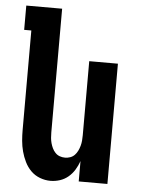

<svg xmlns="http://www.w3.org/2000/svg" viewBox="-53 -777 606 827"><g transform="rotate(5 250.0 -363.5)"><path d="M196 8Q173 8 150.5 -0.5Q128 -9 111.5 -25.5Q95 -42 84.5 -63.5Q74 -85 68 -107.5Q62 -130 60 -153.5Q58 -177 58 -200V-630H27V-735H182V-200Q182 -188 183 -176.5Q184 -165 187 -154Q190 -143 195 -132.5Q200 -122 208 -113.5Q216 -105 227 -101Q238 -97 250 -97Q262 -97 273 -101Q284 -105 292 -113.5Q300 -122 305 -132.5Q310 -143 313 -154Q316 -165 317 -176.5Q318 -188 318 -200V-520H442V0H318V-88Q311 -68 300 -50Q289 -32 273 -18.5Q257 -5 237 1.5Q217 8 196 8Z"/></g></svg>

Font: Iosevka Extrabold
Style: Regular
Weight: 800
Monospace: yes
Designer: Belleve Invis
Foundry: Belleve Invis
Version: Version 32.5.0; ttfautohint (v1.8.4)